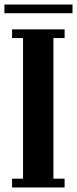

<svg xmlns="http://www.w3.org/2000/svg" viewBox="-22 -830 342 850"><path d="M31.5 0V-39H80V-661.5H31.5V-700H264V-661.5H214.5V-39H264V0ZM-2.5 -771.5V-810H299V-771.5Z"/></svg>

Font: Imbue 10pt ExtraBold
Style: Regular
Weight: 800
Designer: Tyler Finck
Foundry: Etcetera Type Company
Version: Version 1.102; ttfautohint (v1.8.3)